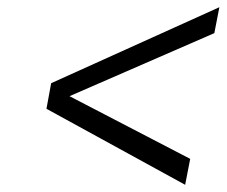

<svg xmlns="http://www.w3.org/2000/svg" viewBox="-20 -475 629 533"><path d="M109 -173 122 -244 589 -455 575 -383 173 -208 508 -34 494 38Z"/></svg>

Font: Teachers[wght] Italic
Style: Regular
Weight: 400
Designer: Alfredo Marco Pradil & Chank Diesel
Version: Version 1.000;Glyphs 3.1.2 (3151)